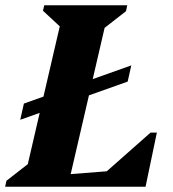

<svg xmlns="http://www.w3.org/2000/svg" viewBox="-47 -710 659 730"><path d="M-27.4 0 -22.6 -22.6 109.4 -125.4 47.8 -39 189.8 -651 229 -564.4 116.4 -669.2 121.2 -690H436.8L432 -667.4L300 -564.6L361.6 -651L210.6 0ZM188.4 0 198.4 -46.2 484.2 -68.6 469.4 0ZM328.8 0 338.8 -41 525.4 -205.8H549.4L506.4 0ZM30 -254.6 43.8 -316.2 452.2 -461.4 438.4 -399.8Z"/></svg>

Font: Platypi Light
Style: Italic
Weight: 300
Italic angle: -13°
Designer: David Sargent
Foundry: Bolt Cutter Type
Version: Version 1.200